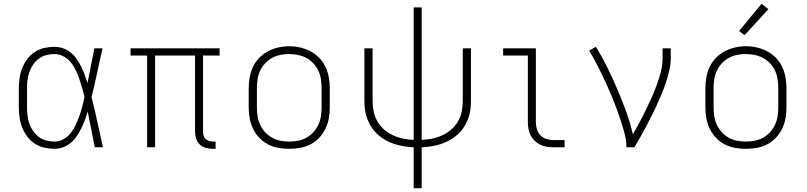

<svg xmlns="http://www.w3.org/2000/svg" viewBox="-20 -774 4240 1009"><path d="M267 8Q240 8 213 2Q186 -4 163 -19Q140 -34 123.5 -56Q107 -78 97 -103Q87 -128 83 -155.5Q79 -183 79 -210V-310Q79 -337 83 -364.5Q87 -392 97 -417Q107 -442 123.5 -464Q140 -486 163 -501Q186 -516 213 -522Q240 -528 267 -528Q290 -528 312 -520Q334 -512 352 -497.5Q370 -483 383 -464Q396 -445 406.5 -424Q417 -403 425 -381.5Q433 -360 440 -338Q449 -384 458 -429.5Q467 -475 476 -520H519Q504 -456 490.5 -391.5Q477 -327 461 -263Q478 -198 492 -132Q506 -66 521 0H478Q469 -47 459.5 -94Q450 -141 441 -188Q434 -165 426 -143Q418 -121 407.5 -100Q397 -79 384 -59.5Q371 -40 353 -24.5Q335 -9 313 -0.5Q291 8 267 8ZM267 -30Q292 -30 314.5 -43Q337 -56 352.5 -76Q368 -96 378.5 -119Q389 -142 397.5 -166Q406 -190 412.5 -214.5Q419 -239 424 -263Q419 -287 412 -311Q405 -335 397 -358.5Q389 -382 378.5 -404.5Q368 -427 352.5 -446Q337 -465 314.5 -477.5Q292 -490 267 -490Q245 -490 223.5 -484.5Q202 -479 184.5 -466Q167 -453 154.5 -435Q142 -417 134.5 -396Q127 -375 124.5 -353.5Q122 -332 122 -310V-210Q122 -188 124.5 -166.5Q127 -145 134.5 -124Q142 -103 154.5 -85Q167 -67 184.5 -54Q202 -41 223.5 -35.5Q245 -30 267 -30Z M1098 8Q1080 8 1061.5 3Q1043 -2 1030 -14.5Q1017 -27 1011 -45Q1005 -63 1005 -81V-482H795V0H753V-482H666V-520H1134V-482H1047V-81Q1047 -71 1050 -61Q1053 -51 1060.5 -44Q1068 -37 1078 -33.5Q1088 -30 1098 -30H1113V8Z M1500 8Q1471 8 1442.5 3Q1414 -2 1388 -15.5Q1362 -29 1342 -50.5Q1322 -72 1309.5 -98Q1297 -124 1292 -152.5Q1287 -181 1287 -210V-310Q1287 -339 1292 -367.5Q1297 -396 1309.5 -422.5Q1322 -449 1342.5 -470Q1363 -491 1388.5 -504.5Q1414 -518 1442.5 -524.5Q1471 -531 1500 -531Q1529 -531 1557.5 -524.5Q1586 -518 1611.5 -504.5Q1637 -491 1657.5 -470Q1678 -449 1690.5 -422.5Q1703 -396 1708 -367.5Q1713 -339 1713 -310V-210Q1713 -181 1708 -152.5Q1703 -124 1690.5 -98Q1678 -72 1658 -50.5Q1638 -29 1612 -15.5Q1586 -2 1557.5 3Q1529 8 1500 8ZM1500 -30Q1523 -30 1546.5 -34.5Q1570 -39 1590.5 -50.5Q1611 -62 1627 -79.5Q1643 -97 1653 -118.5Q1663 -140 1666.5 -163.5Q1670 -187 1670 -210V-310Q1670 -334 1666.5 -357.5Q1663 -381 1653 -402.5Q1643 -424 1626.5 -441.5Q1610 -459 1589 -470Q1568 -481 1544.5 -485.5Q1521 -490 1498 -490Q1474 -490 1451 -485Q1428 -480 1408 -468.5Q1388 -457 1372 -439.5Q1356 -422 1346.5 -401Q1337 -380 1333.5 -356.5Q1330 -333 1330 -310V-210Q1330 -187 1333.5 -163.5Q1337 -140 1347 -118.5Q1357 -97 1373 -79.5Q1389 -62 1409.5 -50.5Q1430 -39 1453.5 -34.5Q1477 -30 1500 -30Z M2154 215V0Q2129 -1 2104 -5Q2079 -9 2055 -16.5Q2031 -24 2009 -36Q1987 -48 1968 -64.5Q1949 -81 1935 -101.5Q1921 -122 1911.5 -145.5Q1902 -169 1898.5 -194Q1895 -219 1895 -244V-520H1938V-244Q1938 -216 1943.5 -188.5Q1949 -161 1963 -136.5Q1977 -112 1998.5 -93.5Q2020 -75 2045.5 -63Q2071 -51 2098.5 -45.5Q2126 -40 2154 -39V-735H2196V-39Q2224 -40 2251.5 -45.5Q2279 -51 2304.5 -63Q2330 -75 2351.5 -93.5Q2373 -112 2387 -136.5Q2401 -161 2406.5 -188.5Q2412 -216 2412 -244V-520H2455V-244Q2455 -219 2451.5 -194Q2448 -169 2438.5 -145.5Q2429 -122 2415 -101.5Q2401 -81 2382 -64.5Q2363 -48 2341 -36Q2319 -24 2295 -16.5Q2271 -9 2246 -5Q2221 -1 2196 0V215Z M2888 0Q2870 0 2852 -3Q2834 -6 2818 -14Q2802 -22 2789 -35Q2776 -48 2768 -64Q2760 -80 2757 -98Q2754 -116 2754 -134V-482H2624V-520H2796V-134Q2796 -115 2801 -96.5Q2806 -78 2819 -64Q2832 -50 2850.5 -44Q2869 -38 2888 -38H2947V0Z M3272 0Q3272 -34 3263.5 -67.5Q3255 -101 3244.5 -133.5Q3234 -166 3222 -198.5Q3210 -231 3197 -262.5Q3184 -294 3170 -325.5Q3156 -357 3141 -387.5Q3126 -418 3110 -448.5Q3094 -479 3076 -508L3112 -528Q3145 -474 3172.5 -418Q3200 -362 3224.5 -304.5Q3249 -247 3270.5 -188Q3292 -129 3306 -68Q3324 -99 3341 -131Q3358 -163 3374 -195.5Q3390 -228 3404.5 -261Q3419 -294 3431.5 -328Q3444 -362 3453 -397Q3462 -432 3462 -468V-520H3505V-468Q3505 -436 3497.5 -405Q3490 -374 3480.5 -343.5Q3471 -313 3458.5 -283.5Q3446 -254 3433 -225Q3420 -196 3405.5 -167.5Q3391 -139 3376.5 -111Q3362 -83 3346 -55Q3330 -27 3314 0Z M3900 8Q3871 8 3842.5 3Q3814 -2 3788 -15.5Q3762 -29 3742 -50.5Q3722 -72 3709.5 -98Q3697 -124 3692 -152.5Q3687 -181 3687 -210V-310Q3687 -339 3692 -367.5Q3697 -396 3709.5 -422.5Q3722 -449 3742.5 -470Q3763 -491 3788.5 -504.5Q3814 -518 3842.5 -524.5Q3871 -531 3900 -531Q3929 -531 3957.5 -524.5Q3986 -518 4011.5 -504.5Q4037 -491 4057.5 -470Q4078 -449 4090.5 -422.5Q4103 -396 4108 -367.5Q4113 -339 4113 -310V-210Q4113 -181 4108 -152.5Q4103 -124 4090.5 -98Q4078 -72 4058 -50.5Q4038 -29 4012 -15.5Q3986 -2 3957.5 3Q3929 8 3900 8ZM3900 -30Q3923 -30 3946.5 -34.5Q3970 -39 3990.5 -50.5Q4011 -62 4027 -79.5Q4043 -97 4053 -118.5Q4063 -140 4066.5 -163.5Q4070 -187 4070 -210V-310Q4070 -334 4066.5 -357.5Q4063 -381 4053 -402.5Q4043 -424 4026.5 -441.5Q4010 -459 3989 -470Q3968 -481 3944.5 -485.5Q3921 -490 3898 -490Q3874 -490 3851 -485Q3828 -480 3808 -468.5Q3788 -457 3772 -439.5Q3756 -422 3746.5 -401Q3737 -380 3733.5 -356.5Q3730 -333 3730 -310V-210Q3730 -187 3733.5 -163.5Q3737 -140 3747 -118.5Q3757 -97 3773 -79.5Q3789 -62 3809.5 -50.5Q3830 -39 3853.5 -34.5Q3877 -30 3900 -30ZM3893 -589 3864 -611 3982 -754 4018 -726Z"/></svg>

Font: Zed Sans Extralight Extended
Style: Regular
Weight: 200
Width: 7
Designer: Belleve Invis
Foundry: Belleve Invis
Version: Version 1.0.0; ttfautohint (v1.8.4)